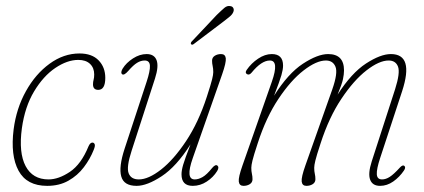

<svg xmlns="http://www.w3.org/2000/svg" viewBox="-20 -613 1414 641"><path d="M241.5 -413Q204.5 -413 164.5 -386Q124.5 -359 93.8 -307.8Q63 -256.5 53 -184.5Q42 -103 65.5 -58.5Q89 -14 142 -14Q175.5 -14 213.2 -39.2Q251 -64.5 275.5 -124.5Q281 -137 288.5 -137Q293.5 -137 296 -131.8Q298.5 -126.5 293 -113Q281 -82.5 260 -54.8Q239 -27 208.5 -9.8Q178 7.5 137.5 7.5Q69.5 7.5 42 -43Q14.5 -93.5 25.5 -181Q34.5 -251 66.5 -308.5Q98.5 -366 145.5 -400.2Q192.5 -434.5 245.5 -434.5Q287 -434.5 309.2 -411.5Q331.5 -388.5 331.5 -353Q331.5 -313 308 -313Q290.5 -313 290.5 -331.5Q290.5 -339.5 292.5 -346.8Q294.5 -354 294.5 -364.5Q294.5 -386.5 280.5 -399.8Q266.5 -413 241.5 -413Z M706 -60Q712.5 -54.5 705 -42Q692 -21 670.2 -6.8Q648.5 7.5 623.5 7.5Q586 7.5 586 -31Q586 -44 591.5 -63Q597 -82 616 -131Q569 -57 520 -24.8Q471 7.5 436 7.5Q393.5 7.5 384.8 -24Q376 -55.5 396 -116.5L469.5 -340Q481.5 -376.5 480.5 -393.8Q479.5 -411 463 -411Q450 -411 437.5 -403.2Q425 -395.5 408.5 -376.5Q394.5 -360.5 388 -365Q384.5 -367.5 385.2 -373Q386 -378.5 389.5 -384Q401.5 -403.5 424 -418Q446.5 -432.5 469.5 -432.5Q495 -432.5 502.8 -412Q510.5 -391.5 497.5 -351L419.5 -110Q401.5 -55 409.5 -34.5Q417.5 -14 443.5 -14Q475.5 -14 517.8 -47Q560 -80 601.2 -142Q642.5 -204 670.5 -290Q684.5 -333 688.2 -348.5Q692 -364 692 -372Q692 -384 690 -392.5Q688 -401 688 -410.5Q688 -421 697 -426.8Q706 -432.5 718 -432.5Q732 -432.5 733.8 -418.5Q735.5 -404.5 721.5 -364.5L623.5 -85Q598.5 -14 630 -14Q642.5 -14 656.2 -21.8Q670 -29.5 688.5 -52.5Q699.5 -65.5 706 -60ZM703.5 -563Q719.5 -578.5 729.2 -586.8Q739 -595 749.5 -592.5Q756.5 -591.5 759.2 -585.5Q762 -579.5 758.5 -572Q755 -564 746 -556.8Q737 -549.5 726 -541L627.5 -466.5Q621.5 -461.5 618 -465.5Q616 -468 617.8 -471.2Q619.5 -474.5 622 -476.5Z M999.5 -60.5 1089.5 -315Q1108.5 -369.5 1100 -390.2Q1091.5 -411 1068 -411Q1036.5 -411 993.8 -378Q951 -345 909.8 -283.2Q868.5 -221.5 840.5 -135Q826.5 -92.5 822.8 -76.8Q819 -61 819 -53Q819 -41 821 -32.8Q823 -24.5 823 -14.5Q823 -4 814 1.8Q805 7.5 793 7.5Q779 7.5 777.2 -6.8Q775.5 -21 789.5 -60.5L887.5 -340Q912.5 -411 881 -411Q853 -411 820 -370.5Q812 -361 804.5 -365.5Q797 -370 803.5 -379.5Q819 -402 841.8 -417.2Q864.5 -432.5 887.5 -432.5Q925 -432.5 925 -394Q925 -381 919.5 -362Q914 -343 895 -293.5Q942 -368 991.2 -400.2Q1040.5 -432.5 1075.5 -432.5Q1128.5 -432.5 1128.5 -378Q1128.5 -365 1125 -348.5Q1121.5 -332 1107 -297Q1153.5 -369.5 1202 -401Q1250.5 -432.5 1285 -432.5Q1363 -432.5 1322.5 -308.5L1249 -85Q1237 -48.5 1238 -31.2Q1239 -14 1255.5 -14Q1268 -14 1281.2 -22.5Q1294.5 -31 1314.5 -53Q1324 -63.5 1329.5 -59.5Q1336 -54.5 1328.5 -43.5Q1313.5 -21.5 1292.8 -7Q1272 7.5 1249 7.5Q1223.5 7.5 1215.8 -13Q1208 -33.5 1221 -74L1299 -315Q1316.5 -370 1308.8 -390.5Q1301 -411 1277.5 -411Q1246 -411 1203.5 -378Q1161 -345 1119.8 -283.2Q1078.5 -221.5 1050.5 -135Q1036.5 -92.5 1032.8 -76.8Q1029 -61 1029 -53Q1029 -41 1031 -32.8Q1033 -24.5 1033 -14.5Q1033 -4 1024 1.8Q1015 7.5 1003 7.5Q989 7.5 987.2 -6.8Q985.5 -21 999.5 -60.5Z"/></svg>

Font: Fraunces 144pt S100 Thin
Style: Italic
Weight: 100
Italic angle: -16°
Version: Version 1.000; ttfautohint (v1.8.3)